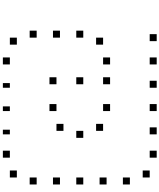

<svg xmlns="http://www.w3.org/2000/svg" viewBox="96 -936 1140 1373"><g transform="rotate(-90 666.5 -250.0)"><path d="M1108.3 250V300H1058.3V250ZM941.7 250V300H891.7V250ZM775 250V300H725V250ZM608.3 250V300H558.3V250ZM441.7 250V300H391.7V250ZM275 250V300H225V250ZM133.3 200V250H83.3V200ZM83.3 58.3V108.3H33.3V58.3ZM1083.3 -133.3V-83.3H1033.3V-133.3ZM941.7 -83.3V-33.3H891.7V-83.3ZM800 -83.3V-33.3H750V-83.3ZM608.3 -83.3V-33.3H558.3V-83.3ZM466.7 -133.3V-83.3H416.7V-133.3ZM83.3 -108.3V-58.3H33.3V-108.3ZM1133.3 -275V-225H1083.3V-275ZM800 -275V-225H750V-275ZM416.7 -275V-225H366.7V-275ZM83.3 -275V-225H33.3V-275ZM1133.3 -441.7V-391.7H1083.3V-441.7ZM800 -466.7V-416.7H750V-466.7ZM608.3 -466.7V-416.7H558.3V-466.7ZM466.7 -416.7V-366.7H416.7V-416.7ZM83.3 -441.7V-391.7H33.3V-441.7ZM1133.3 -608.3V-558.3H1083.3V-608.3ZM83.3 -608.3V-558.3H33.3V-608.3ZM1083.3 -750V-700H1033.3V-750ZM941.7 -800V-750H891.7V-800ZM758.3 -800V-750H725V-800ZM591.7 -800V-750H558.3V-800ZM425 -800V-750H391.7V-800ZM275 -800V-750H225V-800ZM133.3 -750V-700H83.3V-750Z"/></g></svg>

Font: 0xA000-Boxes
Style: Boxes
Weight: 400
Version: Version 0.1